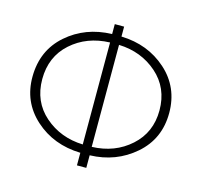

<svg xmlns="http://www.w3.org/2000/svg" viewBox="-107 -857 1018 973"><g transform="rotate(15 402.5 -370.5)"><path d="M378 0V-66Q236 -70 139.5 -157Q43 -244 44 -377Q45 -515 142 -600Q239 -685 378 -689V-741H427V-689Q567 -685 664 -598.5Q761 -512 761 -377Q761 -241 662.5 -155.5Q564 -70 427 -66V0ZM379 -110V-645Q258 -641 176.5 -568Q95 -495 95 -377Q95 -259 178 -186.5Q261 -114 379 -110ZM426 -110Q546 -114 628 -187.5Q710 -261 710 -377Q710 -495 627 -568Q544 -641 426 -645Z"/></g></svg>

Font: Raleway-v4020 Light
Style: Regular
Weight: 300
Designer: Matt McInerney, Pablo Impallari, Rodrigo Fuenzalida
Foundry: Matt McInerney, Pablo Impallari, Rodrigo Fuenzalida
Version: Version 4.020;PS 004.020;hotconv 1.0.88;makeotf.lib2.5.64775